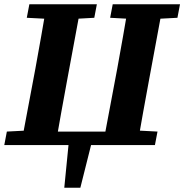

<svg xmlns="http://www.w3.org/2000/svg" viewBox="-27 -677 860 896"><path d="M71 0 138 -356Q152 -431 165 -506.5Q178 -582 191 -657H352L286 -301Q272 -226 258.5 -150.5Q245 -75 232 0ZM98 -594 110 -657H425L413 -594L287 -587H234ZM453 0 520 -356Q534 -431 547 -506.5Q560 -582 573 -657H734L668 -301Q654 -226 640.5 -150.5Q627 -75 614 0ZM487 -594 499 -657H813L801 -594L669 -587H617ZM-7 0 5 -63 140 -70H155L153 0ZM552 0 554 -70H575L708 -63L696 0ZM174 0 176 -63H526L525 0ZM273 199 297 -44H409L348 199Z"/></svg>

Font: Source Serif 4
Style: Bold Italic
Weight: 700
Italic angle: -12°
Designer: Frank Grießhammer
Foundry: Adobe Systems Incorporated
Version: Version 4.004;hotconv 1.0.116;makeotfexe 2.5.65601